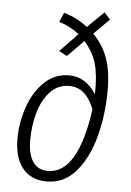

<svg xmlns="http://www.w3.org/2000/svg" viewBox="-54 -802 583 854"><g transform="rotate(5 237.0 -375.0)"><path d="M422 -417Q422 -310 396.5 -212Q371 -114 318 -51.5Q265 11 187 11Q117 11 79 -36Q41 -83 41 -167Q41 -239 65 -309Q89 -379 135.5 -423.5Q182 -468 246 -468Q320 -468 367 -394Q369 -478 354.5 -529Q340 -580 300 -626L228 -553L192 -572L271 -654Q231 -686 181 -701L199 -743Q257 -727 305 -689L378 -761L405 -731L336 -662Q380 -618 401 -560.5Q422 -503 422 -417ZM362 -327Q343 -374 316 -397.5Q289 -421 251 -421Q199 -421 164.5 -383Q130 -345 114 -287Q98 -229 98 -167Q98 -103 121 -69.5Q144 -36 188 -36Q322 -36 362 -327Z"/></g></svg>

Font: Fira Sans Extra Condensed Light
Style: Italic
Weight: 300
Width: 3
Italic angle: -8°
Designer: Carrois Corporate & Edenspiekermann AG
Foundry: Carrois Corporate GbR & Edenspiekermann AG
Version: Version 4.203